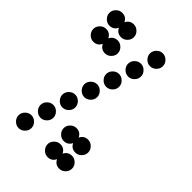

<svg xmlns="http://www.w3.org/2000/svg" viewBox="-205 -761 843 843"><g transform="rotate(45 216.0 -340.0)"><path d="M256 -80Q281 -80 292 -57Q303 -80 328 -80Q344 -80 356 -68Q368 -56 368 -40Q368 -24 356 -12Q344 0 328 0Q303 0 292 -23Q281 0 256 0Q240 0 228 -12Q216 -24 216 -40Q216 -56 228 -68Q240 -80 256 -80ZM48 -12Q36 -24 36 -40Q36 -56 48 -68Q60 -80 76 -80Q92 -80 104 -68Q116 -56 116 -40Q116 -24 104 -12Q92 0 76 0Q60 0 48 -12ZM256 -180Q281 -180 292 -157Q303 -180 328 -180Q344 -180 356 -168Q368 -156 368 -140Q368 -124 356 -112Q344 -100 328 -100Q303 -100 292 -123Q281 -100 256 -100Q240 -100 228 -112Q216 -124 216 -140Q216 -156 228 -168Q240 -180 256 -180ZM84 -112Q72 -124 72 -140Q72 -156 84 -168Q96 -180 112 -180Q128 -180 140 -168Q152 -156 152 -140Q152 -124 140 -112Q128 -100 112 -100Q96 -100 84 -112ZM120 -212Q108 -224 108 -240Q108 -256 120 -268Q132 -280 148 -280Q164 -280 176 -268Q188 -256 188 -240Q188 -224 176 -212Q164 -200 148 -200Q132 -200 120 -212ZM156 -312Q144 -324 144 -340Q144 -356 156 -368Q168 -380 184 -380Q200 -380 212 -368Q224 -356 224 -340Q224 -324 212 -312Q200 -300 184 -300Q168 -300 156 -312ZM192 -412Q180 -424 180 -440Q180 -456 192 -468Q204 -480 220 -480Q236 -480 248 -468Q260 -456 260 -440Q260 -424 248 -412Q236 -400 220 -400Q204 -400 192 -412ZM228 -512Q216 -524 216 -540Q216 -556 228 -568Q240 -580 256 -580Q272 -580 284 -568Q296 -556 296 -540Q296 -524 284 -512Q272 -500 256 -500Q240 -500 228 -512ZM40 -580Q65 -580 76 -557Q87 -580 112 -580Q128 -580 140 -568Q152 -556 152 -540Q152 -524 140 -512Q128 -500 112 -500Q87 -500 76 -523Q65 -500 40 -500Q24 -500 12 -512Q0 -524 0 -540Q0 -556 12 -568Q24 -580 40 -580ZM264 -612Q252 -624 252 -640Q252 -656 264 -668Q276 -680 292 -680Q308 -680 320 -668Q332 -656 332 -640Q332 -624 320 -612Q308 -600 292 -600Q276 -600 264 -612ZM40 -680Q65 -680 76 -657Q87 -680 112 -680Q128 -680 140 -668Q152 -656 152 -640Q152 -624 140 -612Q128 -600 112 -600Q87 -600 76 -623Q65 -600 40 -600Q24 -600 12 -612Q0 -624 0 -640Q0 -656 12 -668Q24 -680 40 -680Z"/></g></svg>

Font: Dotrice Condensed
Style: Regular
Weight: 400
Width: 2
Monospace: yes
Designer: Paul Flo Williams
Foundry: His Deeds Are Dust
Version: Version 1.001